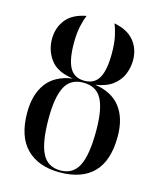

<svg xmlns="http://www.w3.org/2000/svg" viewBox="-115 -848 786 941"><g transform="rotate(15 277.5 -377.5)"><path d="M276 10Q169 10 108.5 -50.5Q48 -111 48 -233Q48 -324 90 -381Q132 -438 221 -451Q140 -462 106 -508Q72 -554 72 -612Q72 -669 104.5 -710.5Q137 -752 207 -765Q197 -743 189 -707Q181 -671 181 -621Q181 -535 204 -495Q227 -455 278 -455Q329 -455 351.5 -495Q374 -535 374 -620Q374 -670 366 -706.5Q358 -743 348 -765Q417 -752 450 -711Q483 -670 483 -614Q483 -577 469 -542.5Q455 -508 422.5 -483Q390 -458 335 -450Q421 -437 464 -381.5Q507 -326 507 -233Q507 -111 448.5 -50.5Q390 10 276 10ZM278 0Q342 0 370 -55.5Q398 -111 398 -232Q398 -343 370 -394Q342 -445 277 -445Q212 -445 184.5 -392.5Q157 -340 157 -232Q157 -111 185 -55.5Q213 0 278 0Z"/></g></svg>

Font: Noto Serif Display SemiCondensed Medium
Style: Regular
Weight: 500
Width: 4
Designer: Monotype Design Team
Foundry: Monotype Imaging Inc.
Version: Version 2.009